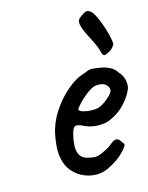

<svg xmlns="http://www.w3.org/2000/svg" viewBox="-71 -650 536 694"><g transform="rotate(-10 197.0 -303.0)"><path d="M282 -30Q258 -12 228.5 -9.5Q199 -7 172 -18.5Q145 -30 127 -53Q113 -72 106.5 -100.5Q100 -129 105 -176Q109 -218 131 -260Q153 -302 185 -334.5Q217 -367 251 -379Q265 -388 277 -388.5Q289 -389 312 -387Q335 -384 348.5 -377Q362 -370 369 -360Q385 -345 390 -330Q395 -315 394 -301Q390 -276 365 -242.5Q340 -209 299 -190Q279 -183 254 -183Q229 -183 204 -194Q183 -201 176.5 -190.5Q170 -180 167 -144Q165 -112 174 -96Q183 -80 200 -76Q221 -72 232 -72.5Q243 -73 260 -82Q273 -90 278 -93Q283 -96 287.5 -99.5Q292 -103 300 -111Q306 -117 310.5 -119.5Q315 -122 320 -122Q327 -122 333 -115.5Q339 -109 343 -104Q349 -101 342 -88.5Q335 -76 319 -59.5Q303 -43 282 -30ZM277 -246Q286 -250 298.5 -260Q311 -270 320.5 -282Q330 -294 330 -301Q330 -314 316.5 -323Q303 -332 278 -326Q268 -323 255 -312.5Q242 -302 230 -289Q218 -276 210.5 -265Q203 -254 203 -251Q206 -246 219.5 -243Q233 -240 249.5 -241Q266 -242 277 -246ZM345 -436Q332 -427 327 -430.5Q322 -434 316 -453Q311 -466 300 -483.5Q289 -501 278 -519Q267 -537 262.5 -552Q258 -567 265 -576Q275 -586 286 -593.5Q297 -601 308 -593Q316 -589 326 -573Q336 -557 345.5 -536Q355 -515 361.5 -495.5Q368 -476 369 -466Q370 -463 366 -456.5Q362 -450 356.5 -444Q351 -438 345 -436Z"/></g></svg>

Font: Caveat Medium
Style: Regular
Weight: 500
Designer: Pablo Impallari
Foundry: Pablo Impallari
Version: Version 2.000